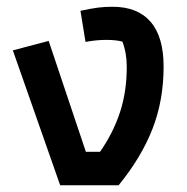

<svg xmlns="http://www.w3.org/2000/svg" viewBox="-20 -548 552 568"><path d="M18 -399 124 -427 234 -99H276Q315 -155 335 -216Q355 -277 355 -350Q355 -392 342 -425Q323 -430 294 -430Q265 -430 233 -424L218 -516Q250 -523 270 -525.5Q290 -528 313 -528Q387 -528 425.5 -483.5Q464 -439 464 -351Q464 -251 431 -166.5Q398 -82 331 0H158Z"/></svg>

Font: Athiti SemiBold
Style: Regular
Weight: 600
Designer: CadsonDemak Team
Foundry: CadsonDemak
Version: Version 1.033